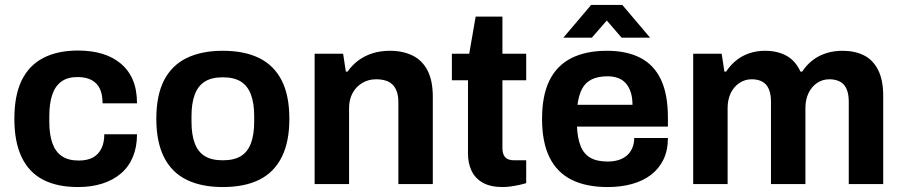

<svg xmlns="http://www.w3.org/2000/svg" viewBox="-20 -743 3645 775"><path d="M295 12Q211 12 154 -17.5Q97 -47 67.5 -108.5Q38 -170 38 -263Q38 -358 67.5 -418.5Q97 -479 154.5 -509Q212 -539 295 -539Q349 -539 392.5 -526Q436 -513 468 -486Q500 -459 516.5 -419.5Q533 -380 533 -326H394Q394 -362 383 -385Q372 -408 349.5 -420Q327 -432 293 -432Q253 -432 228 -414Q203 -396 191 -361Q179 -326 179 -274V-251Q179 -200 191.5 -165Q204 -130 230 -112.5Q256 -95 298 -95Q332 -95 354.5 -107Q377 -119 389 -143Q401 -167 401 -201H533Q533 -150 516.5 -110Q500 -70 468.5 -43Q437 -16 393 -2Q349 12 295 12Z M879 12Q793 12 733 -17.5Q673 -47 642 -108.5Q611 -170 611 -263Q611 -358 642 -418.5Q673 -479 733 -508.5Q793 -538 879 -538Q967 -538 1026.5 -508.5Q1086 -479 1117 -418.5Q1148 -358 1148 -263Q1148 -170 1117 -108.5Q1086 -47 1026.5 -17.5Q967 12 879 12ZM879 -96Q925 -96 952.5 -113Q980 -130 993 -165Q1006 -200 1006 -251V-275Q1006 -326 993 -361Q980 -396 952.5 -413.5Q925 -431 879 -431Q834 -431 806.5 -413.5Q779 -396 766 -361Q753 -326 753 -275V-251Q753 -200 766 -165Q779 -130 806.5 -113Q834 -96 879 -96Z M1250 0V-526H1365L1376 -454H1383Q1401 -480 1426.5 -499Q1452 -518 1484 -528Q1516 -538 1554 -538Q1606 -538 1645 -519Q1684 -500 1705.5 -459Q1727 -418 1727 -352V0H1588V-330Q1588 -355 1582 -372.5Q1576 -390 1564.5 -401.5Q1553 -413 1536 -418Q1519 -423 1498 -423Q1467 -423 1442 -408Q1417 -393 1403 -367Q1389 -341 1389 -307V0Z M2009 12Q1959 12 1928 -6Q1897 -24 1883 -54.5Q1869 -85 1869 -122V-419H1804V-526H1874L1900 -676H2008V-526H2104V-419H2008V-145Q2008 -121 2019 -108.5Q2030 -96 2055 -96H2104V-4Q2092 0 2076 3.5Q2060 7 2042 9.5Q2024 12 2009 12Z M2433 12Q2346 12 2287 -17.5Q2228 -47 2198 -108Q2168 -169 2168 -263Q2168 -358 2198 -418.5Q2228 -479 2286.5 -508.5Q2345 -538 2430 -538Q2510 -538 2565 -509.5Q2620 -481 2648 -421.5Q2676 -362 2676 -268V-232H2309Q2311 -186 2323.5 -154Q2336 -122 2362.5 -106.5Q2389 -91 2433 -91Q2457 -91 2476.5 -97Q2496 -103 2510 -115Q2524 -127 2532 -145Q2540 -163 2540 -186H2676Q2676 -136 2658 -99Q2640 -62 2608 -37.5Q2576 -13 2531.5 -0.5Q2487 12 2433 12ZM2311 -320H2533Q2533 -350 2525.5 -372Q2518 -394 2505 -408Q2492 -422 2473.5 -428.5Q2455 -435 2432 -435Q2394 -435 2368.5 -422.5Q2343 -410 2329.5 -384.5Q2316 -359 2311 -320ZM2254 -591 2366 -723H2492L2604 -591H2489L2401 -693L2457 -692L2369 -591Z M2778 0V-526H2893L2904 -454H2911Q2928 -480 2951.5 -499Q2975 -518 3004.5 -528Q3034 -538 3068 -538Q3118 -538 3154.5 -518Q3191 -498 3211 -454H3218Q3235 -480 3259 -499Q3283 -518 3314 -528Q3345 -538 3380 -538Q3430 -538 3466.5 -520Q3503 -502 3524 -461.5Q3545 -421 3545 -357V0H3406V-332Q3406 -357 3400.5 -374.5Q3395 -392 3385 -402.5Q3375 -413 3360 -418Q3345 -423 3328 -423Q3300 -423 3278 -408Q3256 -393 3243.5 -367Q3231 -341 3231 -307V0H3092V-332Q3092 -357 3086.5 -374.5Q3081 -392 3071 -402.5Q3061 -413 3046.5 -418Q3032 -423 3014 -423Q2987 -423 2964.5 -408Q2942 -393 2929.5 -367Q2917 -341 2917 -307V0Z"/></svg>

Font: Archivo SemiBold
Style: Bold
Weight: 700
Version: Version 2.001